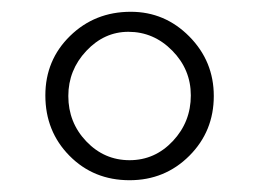

<svg xmlns="http://www.w3.org/2000/svg" viewBox="-20 -696 440 326"><path d="M343 -533Q343 -473 301.5 -431.5Q260 -390 200 -390Q139 -390 98 -431.5Q57 -473 57 -534Q57 -594 99 -635Q141 -676 202 -676Q260 -676 301.5 -634Q343 -592 343 -533ZM304 -534Q304 -578 272.5 -610Q241 -642 198 -642Q157 -642 126.5 -609.5Q96 -577 96 -533Q96 -488 126.5 -456Q157 -424 200 -424Q243 -424 273.5 -456.5Q304 -489 304 -534Z"/></svg>

Font: STIX Math
Style: Regular
Weight: 400
Designer: MicroPress Inc., with final additions and corrections provided by Coen Hoffman, Elsevier (retired)
Version: Version 1.1.1